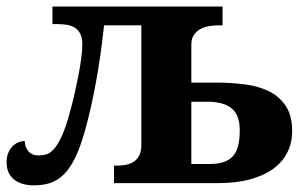

<svg xmlns="http://www.w3.org/2000/svg" viewBox="-20 -556 932 583"><path d="M230 -420.9Q230 -440.9 223.9 -453.1Q217.8 -465.3 207.3 -471.9Q196.8 -478.5 182.6 -480.7Q168.5 -482.9 151.9 -482.9H139.2V-536.1H655.8V-479H643.1Q627 -479 612.1 -476.1Q597.2 -473.1 585.9 -466.3Q574.7 -459.5 567.9 -448.5Q561 -437.5 561 -420.9V-305.2H637.2Q683.1 -305.2 724.9 -299.6Q766.6 -293.9 798.1 -278.1Q829.6 -262.2 848.4 -233.2Q867.2 -204.1 867.2 -157.2Q867.2 -123.5 853.3 -94.7Q839.4 -65.9 811.5 -44.9Q783.7 -23.9 741.5 -12Q699.2 0 642.1 0H326.2V-53.2H336.9Q406.2 -53.2 409.2 -110.8V-479H295.9Q286.1 -386.2 271 -304.2Q255.9 -222.2 236.8 -154.8Q223.6 -108.9 208.7 -77.9Q193.8 -46.9 175.5 -28.1Q157.2 -9.3 134.8 -1.2Q112.3 6.8 84 6.8Q43.9 6.8 22 -11.5Q0 -29.8 0 -63Q0 -79.6 5.1 -91.8Q10.3 -104 18.3 -112.1Q26.4 -120.1 36.1 -124Q45.9 -127.9 55.2 -127.9Q55.2 -109.9 66.2 -96.9Q77.1 -84 97.2 -84Q108.9 -84 120.4 -87.2Q131.8 -90.3 143.8 -103.5Q155.8 -116.7 168 -143.6Q180.2 -170.4 192.9 -217.8Q198.7 -238.3 205.1 -265.6Q211.4 -293 217 -321.3Q222.7 -349.6 226.3 -376Q230 -402.3 230 -420.9ZM616.2 -58.1Q641.1 -58.1 658.4 -63.7Q675.8 -69.3 686.8 -81.3Q697.8 -93.3 702.9 -112.8Q708 -132.3 708 -160.2Q708 -207.5 682.9 -227.3Q657.7 -247.1 611.8 -247.1H561V-58.1Z"/></svg>

Font: Droid Serif
Style: Bold
Weight: 700
Designer: Monotype Design team
Foundry: Monotype Imaging Inc.
Version: Version 1.03